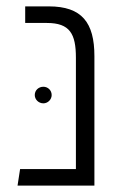

<svg xmlns="http://www.w3.org/2000/svg" viewBox="-20 -582 407 602"><path d="M133 -562H59V-510H127C199 -510 218 -476 218 -401V-52H43L35 0H276V-406C276 -511 237 -562 133 -562ZM142 -284C142 -299 130 -310 116 -310C101 -310 89 -299 89 -284C89 -270 101 -258 116 -258C130 -258 142 -270 142 -284Z"/></svg>

Font: FiraGO Light
Style: Regular
Weight: 300
Designer: bBox Type
Foundry: bBox Type GmbH
Version: Version 1.001;PS 001.001;hotconv 1.0.88;makeotf.lib2.5.64775